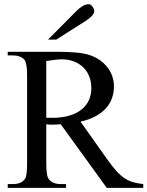

<svg xmlns="http://www.w3.org/2000/svg" viewBox="-20 -914 717 934"><path d="M499.5 0 275.4 -309.6Q262.2 -309.1 252.4 -308.3Q242.7 -307.6 234.9 -307.6Q227.5 -307.6 220.5 -307.9Q213.4 -308.1 205.1 -309.6V-117.7Q205.1 -54.2 219.2 -40.5Q237.8 -18.6 275.4 -18.6H301.3V0H17.6V-18.6H42.5Q85.4 -18.6 102.1 -44.9Q111.8 -60.5 111.8 -117.7V-545.4Q111.8 -606.4 99.1 -623.5Q88.9 -633.8 75 -639.2Q61 -644.5 42.5 -644.5H17.6V-662.1H257.8Q311 -662.1 350.3 -658.4Q389.6 -654.8 415 -646.5Q440.4 -638.2 462.2 -623.8Q483.9 -609.4 500 -589.8Q516.1 -570.3 525.1 -545.9Q534.2 -521.5 534.2 -493.2Q534.2 -462.4 524.4 -435.3Q514.6 -408.2 494.4 -386.2Q474.1 -364.3 443.6 -347.9Q413.1 -331.5 371.6 -322.3L506.8 -131.8Q529.3 -100.6 548.3 -79.8Q567.4 -59.1 586.9 -46.4Q606.4 -33.7 627.9 -27.6Q649.4 -21.5 676.8 -18.6V0ZM424.3 -484.9Q424.3 -516.1 414.3 -541.7Q404.3 -567.4 385.7 -585.7Q367.2 -604 340.8 -614.5Q314.5 -625 281.7 -625.5Q269 -625.5 249.8 -623.3Q230.5 -621.1 205.1 -617.2V-340.8H232.9Q281.7 -340.8 317.6 -351.6Q353.5 -362.3 377.2 -381.6Q400.9 -400.9 412.6 -427.2Q424.3 -453.6 424.3 -484.9ZM438.5 -861.8Q438.5 -847.7 426 -835.4Q413.6 -823.2 397.9 -813L253.4 -721.2H213.4L352.1 -860.8Q364.7 -874 380.6 -883.8Q396.5 -893.6 412.6 -893.6Q416.5 -893.6 420.9 -890.6Q425.3 -887.7 429.2 -882.8Q433.1 -877.9 435.8 -872.3Q438.5 -866.7 438.5 -861.8Z"/></svg>

Font: Doulos SIL Afr
Style: Regular
Weight: 400
Designer: Walt Agee, Victor Gaultney, Peter Martin, Debbi Hosken, Becca Hirsbrunner
Foundry: SIL International
Version: Version 5.000